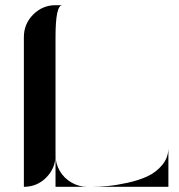

<svg xmlns="http://www.w3.org/2000/svg" viewBox="-20 -720 690 740"><path d="M194 -122Q194 -89 210.5 -61Q227 -33 255.5 -16.5Q284 0 317 0H194ZM332 0Q362 0 395 -3Q428 -6 471.5 -15.5Q515 -25 548.5 -40.5Q582 -56 605.5 -84.5Q629 -113 629 -150V0ZM220 -700Q194 -700 194 -577V-122Q194 -72 158.5 -36Q123 0 72 0V-577Q72 -628 108 -664Q144 -700 194 -700Z"/></svg>

Font: Oscilla
Style: Regular
Weight: 400
Designer: Ryan Lin
Version: Version 1.0